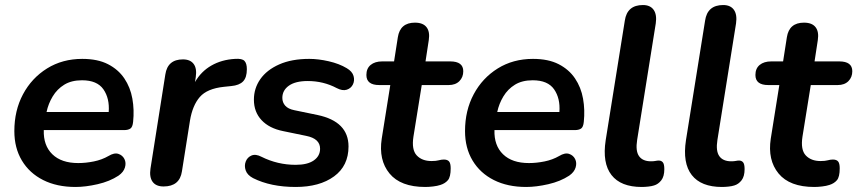

<svg xmlns="http://www.w3.org/2000/svg" viewBox="-20 -733 3407 763"><path d="M280 10Q206 10 151.5 -17.5Q97 -45 67 -95Q37 -145 37 -212Q37 -294 71.5 -358.5Q106 -423 167 -461Q228 -499 307 -499Q368 -499 409 -478Q450 -457 474 -421.5Q498 -386 506 -341Q514 -296 509 -249Q507 -228 498 -222Q489 -216 473 -216H154Q152 -155 188 -120Q224 -85 291 -85Q321 -85 353 -91.5Q385 -98 411 -113Q434 -127 450.5 -121.5Q467 -116 474.5 -101Q482 -86 476.5 -67.5Q471 -49 451 -35Q416 -12 368 -1Q320 10 280 10ZM306 -414Q264 -414 235.5 -396.5Q207 -379 189.5 -350Q172 -321 165 -288H412Q416 -342 391 -378Q366 -414 306 -414Z M630 8Q600 8 586.5 -10.5Q573 -29 578 -63L637 -437Q646 -497 707 -497Q736 -497 749.5 -479Q763 -461 758 -427L755 -407Q779 -449 820 -472.5Q861 -496 914 -499Q942 -501 951.5 -491Q961 -481 961 -458Q961 -425 946 -409.5Q931 -394 899 -391L870 -388Q803 -381 774 -347.5Q745 -314 735 -254L703 -52Q694 8 630 8Z M1155 10Q1056 10 986 -25Q963 -37 956.5 -55.5Q950 -74 956.5 -91Q963 -108 979.5 -115Q996 -122 1019 -110Q1083 -78 1155 -78Q1202 -78 1227 -95.5Q1252 -113 1252 -142Q1252 -182 1197 -193L1105 -212Q1050 -223 1019.5 -255.5Q989 -288 989 -337Q989 -382 1014.5 -418.5Q1040 -455 1089.5 -477Q1139 -499 1209 -499Q1245 -499 1286.5 -489.5Q1328 -480 1358 -462Q1380 -449 1385 -431Q1390 -413 1382.5 -397.5Q1375 -382 1358 -376.5Q1341 -371 1318 -383Q1265 -411 1203 -411Q1154 -411 1128 -392.5Q1102 -374 1102 -344Q1102 -326 1113.5 -313Q1125 -300 1150 -295L1242 -276Q1365 -250 1365 -151Q1365 -74 1307.5 -32Q1250 10 1155 10Z M1670 10Q1572 10 1528 -43.5Q1484 -97 1497 -182L1531 -395H1487Q1436 -395 1436 -435Q1436 -461 1453 -475Q1470 -489 1499 -489H1546L1561 -585Q1570 -643 1629 -643Q1661 -643 1675 -625Q1689 -607 1684 -574L1671 -489H1769Q1821 -489 1821 -450Q1821 -426 1805.5 -410.5Q1790 -395 1763 -395H1656L1623 -190Q1615 -138 1636 -115.5Q1657 -93 1695 -93Q1713 -93 1723.5 -96Q1734 -99 1744 -99Q1758 -99 1764.5 -91.5Q1771 -84 1771 -64Q1771 -30 1760 -17Q1749 -4 1730 2Q1718 6 1701 8Q1684 10 1670 10Z M2071 10Q1997 10 1942.5 -17.5Q1888 -45 1858 -95Q1828 -145 1828 -212Q1828 -294 1862.5 -358.5Q1897 -423 1958 -461Q2019 -499 2098 -499Q2159 -499 2200 -478Q2241 -457 2265 -421.5Q2289 -386 2297 -341Q2305 -296 2300 -249Q2298 -228 2289 -222Q2280 -216 2264 -216H1945Q1943 -155 1979 -120Q2015 -85 2082 -85Q2112 -85 2144 -91.5Q2176 -98 2202 -113Q2225 -127 2241.5 -121.5Q2258 -116 2265.5 -101Q2273 -86 2267.5 -67.5Q2262 -49 2242 -35Q2207 -12 2159 -1Q2111 10 2071 10ZM2097 -414Q2055 -414 2026.5 -396.5Q1998 -379 1980.5 -350Q1963 -321 1956 -288H2203Q2207 -342 2182 -378Q2157 -414 2097 -414Z M2530 10Q2447 10 2410 -37.5Q2373 -85 2387 -176L2463 -651Q2472 -713 2535 -713Q2564 -713 2577.5 -694Q2591 -675 2586 -640L2512 -177Q2505 -133 2519.5 -112.5Q2534 -92 2567 -92Q2578 -92 2585 -93.5Q2592 -95 2598 -95Q2608 -95 2614 -88Q2620 -81 2620 -61Q2620 -32 2608 -16.5Q2596 -1 2579 4Q2570 7 2556 8.5Q2542 10 2530 10Z M2849 10Q2766 10 2729 -37.5Q2692 -85 2706 -176L2782 -651Q2791 -713 2854 -713Q2883 -713 2896.5 -694Q2910 -675 2905 -640L2831 -177Q2824 -133 2838.5 -112.5Q2853 -92 2886 -92Q2897 -92 2904 -93.5Q2911 -95 2917 -95Q2927 -95 2933 -88Q2939 -81 2939 -61Q2939 -32 2927 -16.5Q2915 -1 2898 4Q2889 7 2875 8.5Q2861 10 2849 10Z M3216 10Q3118 10 3074 -43.5Q3030 -97 3043 -182L3077 -395H3033Q2982 -395 2982 -435Q2982 -461 2999 -475Q3016 -489 3045 -489H3092L3107 -585Q3116 -643 3175 -643Q3207 -643 3221 -625Q3235 -607 3230 -574L3217 -489H3315Q3367 -489 3367 -450Q3367 -426 3351.5 -410.5Q3336 -395 3309 -395H3202L3169 -190Q3161 -138 3182 -115.5Q3203 -93 3241 -93Q3259 -93 3269.5 -96Q3280 -99 3290 -99Q3304 -99 3310.5 -91.5Q3317 -84 3317 -64Q3317 -30 3306 -17Q3295 -4 3276 2Q3264 6 3247 8Q3230 10 3216 10Z"/></svg>

Font: Nunito
Style: Bold Italic
Weight: 700
Italic angle: -9°
Designer: Vernon Adams
Foundry: Vernon Adams
Version: Version 3.601; ttfautohint (v1.8.2.53-6de2)